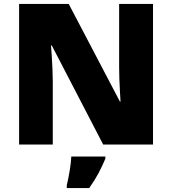

<svg xmlns="http://www.w3.org/2000/svg" viewBox="-20 -734 874 975"><path d="M757 0H504L243 -503H239Q241 -480 243 -447.5Q245 -415 246.5 -382Q248 -349 248 -322V0H77V-714H329L589 -218H592Q591 -241 589 -272Q587 -303 586 -335Q585 -367 585 -391V-714H757ZM515 72Q498 112 480 146Q462 180 433 221H319V207Q327 175 334 132Q341 89 342 61H515Z"/></svg>

Font: Noto Sans Cherokee Black
Style: Regular
Weight: 900
Designer: Monotype Design Team
Foundry: Monotype Imaging Inc.
Version: Version 2.001; ttfautohint (v1.8.4.7-5d5b)